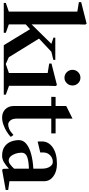

<svg xmlns="http://www.w3.org/2000/svg" viewBox="478 -1326 860 1863"><g transform="rotate(90 908.5 -394.0)"><path d="M5 0V-20L89 -49V-714L-3 -729V-751L206 -804L215 -791L213 -718V-270L402 -462L342 -482V-500H558L557 -481L479 -462L351 -342L532 -49L601 -18V0H415L260 -255L213 -213V-49L295 -20V0Z M599 0V-20L685 -50V-426L593 -441V-463L802 -516L811 -503L809 -431V-51L895 -20V0ZM731 -589Q699 -589 676.5 -612Q654 -635 654 -667Q654 -699 676.5 -721.5Q699 -744 731 -744Q762 -744 784 -721.5Q806 -699 806 -667Q806 -635 784 -612Q762 -589 731 -589Z M1116 16Q1068 16 1036.5 -15Q1005 -46 1005 -99V-461H916L917 -503H1005V-606L1127 -667V-503H1271V-461H1127V-134Q1127 -83 1146 -63Q1165 -43 1183 -43Q1203 -43 1227 -52.5Q1251 -62 1286 -94L1305 -68Q1286 -49 1255 -29.5Q1224 -10 1187.5 3Q1151 16 1116 16Z M1488 16Q1433 16 1399.5 -7.5Q1366 -31 1351 -68.5Q1336 -106 1336 -147Q1336 -190 1373.5 -220Q1411 -250 1474.5 -266.5Q1538 -283 1613 -287V-371Q1613 -418 1594 -447Q1575 -476 1548 -476Q1511 -476 1484 -450.5Q1457 -425 1456 -387Q1456 -376 1456 -367.5Q1456 -359 1456 -354L1350 -329Q1349 -338 1349 -349Q1349 -360 1349 -371Q1349 -435 1407.5 -475.5Q1466 -516 1567 -516Q1641 -516 1688 -481Q1735 -446 1735 -391V-55L1820 -43V-19L1626 16L1615 7L1613 -50Q1584 -22 1552.5 -3Q1521 16 1488 16ZM1534 -48Q1553 -48 1572 -62.5Q1591 -77 1613 -100V-244Q1537 -242 1497.5 -226.5Q1458 -211 1458 -173Q1458 -141 1468 -112.5Q1478 -84 1495 -66Q1512 -48 1534 -48Z"/></g></svg>

Font: Wittgenstein Semibold
Style: Regular
Weight: 600
Designer: Jörg Drees
Foundry: Jörg Drees
Version: Version 1.303; ttfautohint (v1.8.4.7-5d5b)